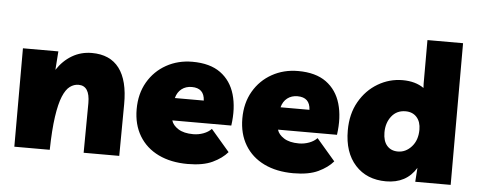

<svg xmlns="http://www.w3.org/2000/svg" viewBox="-50 -864 2483 999"><g transform="rotate(5 1191.5 -364.5)"><path d="M52 0V-514H237L230 -417Q262 -466 308.5 -493.5Q355 -521 412 -521Q507 -521 555 -457.5Q603 -394 602 -270L600 0H414L416 -260Q416 -350 357 -350Q333 -350 312 -334.5Q291 -319 275 -280.5Q259 -242 249 -173.5Q239 -105 237 0Z M958 11Q870 11 805 -20.5Q740 -52 704.5 -111Q669 -170 669 -250Q669 -331 704.5 -392Q740 -453 801 -487Q862 -521 937 -521Q1029 -521 1084 -481Q1139 -441 1159.5 -370.5Q1180 -300 1167 -208H859Q866 -183 895 -164.5Q924 -146 973 -146Q1001 -146 1026.5 -155.5Q1052 -165 1068 -182L1165 -69Q1137 -36 1087.5 -12.5Q1038 11 958 11ZM945 -390Q914 -390 892 -373Q870 -356 862 -325H1013Q1010 -390 945 -390Z M1510 11Q1422 11 1357 -20.5Q1292 -52 1256.5 -111Q1221 -170 1221 -250Q1221 -331 1256.5 -392Q1292 -453 1353 -487Q1414 -521 1489 -521Q1581 -521 1636 -481Q1691 -441 1711.5 -370.5Q1732 -300 1719 -208H1411Q1418 -183 1447 -164.5Q1476 -146 1525 -146Q1553 -146 1578.5 -155.5Q1604 -165 1620 -182L1717 -69Q1689 -36 1639.5 -12.5Q1590 11 1510 11ZM1497 -390Q1466 -390 1444 -373Q1422 -356 1414 -325H1565Q1562 -390 1497 -390Z M2331 -740V0H2146L2151 -73Q2100 11 1994 11Q1893 11 1833 -55Q1773 -121 1773 -236Q1773 -322 1809.5 -386Q1846 -450 1906 -485.5Q1966 -521 2035 -521Q2102 -521 2146 -490L2145 -514V-740ZM2064 -361Q2018 -361 1991 -326.5Q1964 -292 1964 -242Q1964 -197 1985 -173Q2006 -149 2042 -149Q2083 -149 2113.5 -183Q2144 -217 2144 -272Q2144 -313 2122.5 -337Q2101 -361 2064 -361Z"/></g></svg>

Font: Livvic Black
Style: Regular
Weight: 900
Designer: Jacques Le Bailly, Baron von Fonthausen
Version: Version 1.001; ttfautohint (v1.8.2)